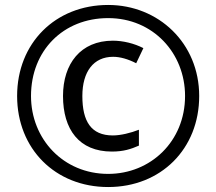

<svg xmlns="http://www.w3.org/2000/svg" viewBox="-20 -744 872 774"><path d="M416 10C629 10 783 -144 783 -357C783 -570 619 -724 416 -724C203 -724 49 -570 49 -357C49 -144 203 10 416 10ZM416 -43C235 -43 105 -184 105 -357C105 -540 235 -671 416 -671C597 -671 726 -530 726 -357C726 -174 587 -43 416 -43ZM431 -133C478 -133 508 -143 540 -157V-221C507 -208 466 -198 435 -198C347 -198 312 -255 312 -357C312 -455 357 -515 436 -515C464 -515 496 -506 529 -489L558 -550C521 -569 476 -580 435 -580C305 -580 234 -487 234 -357C234 -222 299 -133 431 -133Z"/></svg>

Font: Noto Sans Inscriptional Parthian
Style: Regular
Weight: 400
Designer: Monotype Design Team
Foundry: Monotype Imaging Inc.
Version: Version 2.003